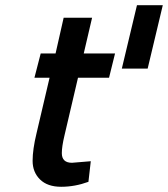

<svg xmlns="http://www.w3.org/2000/svg" viewBox="-20 -705 644 736"><path d="M604 -685 546 -442H447L505 -685ZM217 -118Q217 -81 256 -81L328 -87L319 -8Q267 11 214.5 11Q162 11 133.5 -17Q105 -45 105 -88.5Q105 -132 120 -194L170 -407H112L136 -500H193L224 -637H333L301 -500H421L398 -407H279L227 -185Q217 -143 217 -118Z"/></svg>

Font: Titillium Web SemiBold
Style: Italic
Weight: 600
Italic angle: -13°
Version: Version 1.002;PS 57.000;hotconv 1.0.70;makeotf.lib2.5.55311